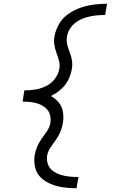

<svg xmlns="http://www.w3.org/2000/svg" viewBox="-20 -853 616 1026"><path d="M389 153 399 93Q374 93 350 90.5Q326 88 304 81Q282 74 263 60.5Q244 47 236 24.5Q228 2 232 -22Q236 -45 250.5 -66Q265 -87 279.5 -107Q294 -127 303 -149.5Q312 -172 316 -195Q321 -225 316.5 -254Q312 -283 294.5 -304.5Q277 -326 252 -340Q281 -354 306 -376Q331 -398 345 -426.5Q359 -455 364 -485Q368 -508 364.5 -530Q361 -552 353 -572Q345 -592 339.5 -614Q334 -636 338 -658Q342 -683 357.5 -705Q373 -727 396 -740.5Q419 -754 443.5 -761Q468 -768 493 -770.5Q518 -773 542 -773L552 -833Q517 -833 482 -828.5Q447 -824 412.5 -812.5Q378 -801 346.5 -779.5Q315 -758 296 -725.5Q277 -693 271 -658Q267 -636 270.5 -613.5Q274 -591 281.5 -571Q289 -551 295 -529.5Q301 -508 297 -485Q292 -456 272.5 -431Q253 -406 225 -392.5Q197 -379 168 -374.5Q139 -370 110 -370L101 -310Q123 -310 145.5 -307.5Q168 -305 188.5 -297Q209 -289 225 -275Q241 -261 247 -239.5Q253 -218 249 -195Q245 -172 230.5 -151.5Q216 -131 201.5 -110.5Q187 -90 178 -67.5Q169 -45 165 -22Q160 12 168.5 44.5Q177 77 201 98.5Q225 120 256 132Q287 144 320.5 148.5Q354 153 389 153Z"/></svg>

Font: Iosevka Sparkle Light Oblique
Style: Regular
Weight: 300
Italic angle: -9°
Designer: Belleve Invis
Foundry: Belleve Invis
Version: Version 4.5.0; ttfautohint (v1.8.3)